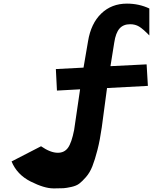

<svg xmlns="http://www.w3.org/2000/svg" viewBox="-20 -807 926 1062"><path d="M682 -787Q749 -787 806 -760V-611Q771 -647 749.5 -660Q728 -673 700 -673Q662 -673 641 -649Q620 -625 612 -572L591 -441L791 -451L798 -332L572 -320L543 -103Q533 -32 519 22.5Q505 77 491 112.5Q477 148 455.5 172.5Q434 197 418 209Q402 221 374.5 227Q347 233 331.5 234Q316 235 284 235Q278 235 275 235Q225 235 149.5 197Q74 159 44 86L207 2Q259 38 300 38Q336 38 356 10.5Q376 -17 390 -88L423 -313L295 -306L289 -425L442 -433L467 -579Q483 -677 540 -732Q597 -787 682 -787Z"/></svg>

Font: OpenDyslexic
Style: Bold
Weight: 800
Designer: Abbie Gonzalez
Version: Version 0.920;hotconv 1.0.109;makeotfexe 2.5.65596